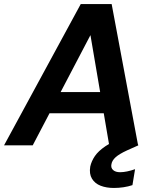

<svg xmlns="http://www.w3.org/2000/svg" viewBox="-42 -720 774 951"><path d="M-22 0 358 -700H511L642 0H499L406 -546L120 0ZM118 -159 172 -264H531L547 -159ZM522 211Q485 211 456.5 200Q428 189 413.5 165Q399 141 405 105Q411 78 428 53Q445 28 480.5 4Q516 -20 575 -43L624 -63L643 0L587 25Q548 43 530.5 59Q513 75 510 93Q506 111 518 122Q530 133 553 133Q569 133 588 129Q607 125 627 118L614 197Q593 204 569.5 207.5Q546 211 522 211Z"/></svg>

Font: DM Sans 10pt
Style: Bold Italic
Weight: 700
Italic angle: -10°
Version: Version 4.004;gftools[0.9.30]